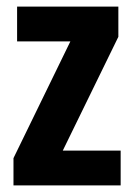

<svg xmlns="http://www.w3.org/2000/svg" viewBox="-20 -564 407 584"><path d="M21 0H347V-106H171L340 -452V-544H32V-438H194L21 -83Z"/></svg>

Font: Kathrein 77 Bold Condensed
Style: Regular
Weight: 700
Width: 3
Designer: Lazydogs Typefoundry, based on Open Sans by Ascender Corporation
Foundry: Lazydogs Typefoundry
Version: Version 1.003;PS 001.003;hotconv 1.0.88;makeotf.lib2.5.64775